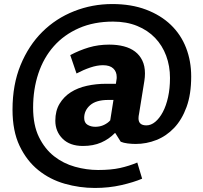

<svg xmlns="http://www.w3.org/2000/svg" viewBox="-20 -712 1006 951"><path d="M551 -53H549Q520 -23 481 -6Q442 11 391 11Q326 11 290 -25Q254 -61 254 -114Q254 -163 275 -198Q296 -233 330.5 -255Q365 -277 410.5 -287Q456 -297 504 -297H554L557 -317Q558 -321 558 -324.5Q558 -328 558 -331Q558 -357 541 -373Q524 -389 490 -389Q461 -389 427 -377.5Q393 -366 359 -348L328 -439Q373 -463 420 -477Q467 -491 521 -491Q561 -491 593.5 -482.5Q626 -474 649 -456.5Q672 -439 685 -412Q698 -385 698 -348Q698 -330 695 -311L669 -150Q666 -136 666 -126Q666 -91 705 -91Q728 -91 749 -108.5Q770 -126 786.5 -157Q803 -188 812.5 -231Q822 -274 822 -326Q822 -385 803 -436Q784 -487 748 -524.5Q712 -562 659.5 -583.5Q607 -605 540 -605Q445 -605 371 -572.5Q297 -540 246.5 -483Q196 -426 170 -348Q144 -270 144 -179Q144 -92 173 -33Q202 26 248 62Q294 98 351.5 114Q409 130 466 130Q530 130 575 120Q620 110 660 93L684 173Q642 191 580.5 205Q519 219 450 219Q374 219 300.5 198Q227 177 169.5 130.5Q112 84 77 10.5Q42 -63 42 -169Q42 -293 82 -390Q122 -487 189.5 -554Q257 -621 347 -656.5Q437 -692 536 -692Q630 -692 703 -664.5Q776 -637 826 -589Q876 -541 901.5 -475.5Q927 -410 927 -333Q927 -245 904 -182Q881 -119 842.5 -78.5Q804 -38 754.5 -18.5Q705 1 652 1Q633 1 612.5 -1.5Q592 -4 578 -10ZM542 -217H516Q456 -217 426.5 -191Q397 -165 397 -128Q397 -104 413.5 -94Q430 -84 452 -84Q476 -84 495.5 -93.5Q515 -103 526 -116Z"/></svg>

Font: Ek Mukta ExtraBold
Style: Regular
Weight: 800
Designer: Girish Dalvi and Yashodeep Gholap
Foundry: Ek Type
Version: Version 2.538;PS 1.002;hotconv 16.6.51;makeotf.lib2.5.65220;